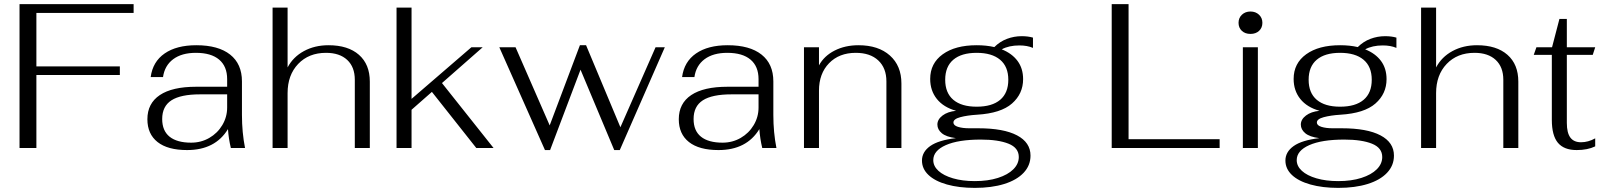

<svg xmlns="http://www.w3.org/2000/svg" viewBox="-20 -720 7809 934"><path d="M75 -700H630V-657H157V-397H563V-355H157V0H75Z M697 -140Q697 -217 757.5 -257.5Q818 -298 934 -298H1085V-335Q1085 -397 1046 -430Q1007 -463 933 -463Q864 -463 822.5 -432Q781 -401 773 -345H713Q723 -420 781 -460Q839 -500 935 -500Q1042 -500 1099.5 -454.5Q1157 -409 1157 -324V-161Q1157 -76 1172 0H1103Q1092 -46 1089 -92Q1027 10 890 10Q796 10 746.5 -29Q697 -68 697 -140ZM1085 -197V-261H953Q859 -261 814 -232Q769 -203 769 -141Q769 -84 805 -55Q841 -26 910 -26Q958 -26 998 -49Q1038 -72 1061.5 -111.5Q1085 -151 1085 -197Z M1306 -683H1379V-392Q1406 -443 1458.5 -471.5Q1511 -500 1578 -500Q1673 -500 1726 -453.5Q1779 -407 1779 -323V0H1706V-332Q1706 -394 1669 -428.5Q1632 -463 1566 -463Q1482 -463 1430.5 -409Q1379 -355 1379 -267V0H1306Z M2297 0 2081 -273 1982 -186V0H1909V-683H1982V-239L2273 -490H2328L2130 -316L2381 0Z M2409 -490H2488L2654 -110L2801 -500H2831L2998 -101L3169 -490H3214L2995 10H2968L2804 -381L2656 10H2631Z M3282 -140Q3282 -217 3342.5 -257.5Q3403 -298 3519 -298H3670V-335Q3670 -397 3631 -430Q3592 -463 3518 -463Q3449 -463 3407.5 -432Q3366 -401 3358 -345H3298Q3308 -420 3366 -460Q3424 -500 3520 -500Q3627 -500 3684.5 -454.5Q3742 -409 3742 -324V-161Q3742 -76 3757 0H3688Q3677 -46 3674 -92Q3612 10 3475 10Q3381 10 3331.5 -29Q3282 -68 3282 -140ZM3670 -197V-261H3538Q3444 -261 3399 -232Q3354 -203 3354 -141Q3354 -84 3390 -55Q3426 -26 3495 -26Q3543 -26 3583 -49Q3623 -72 3646.5 -111.5Q3670 -151 3670 -197Z M3891 -490H3964V-402Q3989 -448 4040 -474Q4091 -500 4156 -500Q4253 -500 4309 -450Q4365 -400 4365 -314V0H4292V-324Q4292 -389 4252.5 -426Q4213 -463 4143 -463Q4062 -463 4013 -412.5Q3964 -362 3964 -279V0H3891Z M4939 -499Q4888 -499 4853 -480Q4903 -460 4930 -423.5Q4957 -387 4957 -335Q4957 -264 4903 -216.5Q4849 -169 4733 -162Q4685 -159 4651.5 -150Q4618 -141 4618 -124Q4618 -110 4640 -103Q4662 -96 4695 -96H4739Q4862 -96 4927.5 -61.5Q4993 -27 4993 37Q4993 85 4959.5 120.5Q4926 156 4865 175Q4804 194 4722 194Q4645 194 4586.5 177.5Q4528 161 4496.5 131Q4465 101 4465 61Q4465 19 4505 -9.5Q4545 -38 4630 -48Q4583 -54 4561.5 -72Q4540 -90 4540 -114Q4540 -139 4565 -158Q4590 -177 4631 -181Q4570 -198 4537.5 -238.5Q4505 -279 4505 -336Q4505 -412 4566 -456Q4627 -500 4731 -500Q4778 -500 4817 -491Q4844 -518 4878.5 -531Q4913 -544 4950 -544Q4981 -544 5005 -537V-487Q4977 -499 4939 -499ZM4885 -332Q4885 -396 4845 -429.5Q4805 -463 4731 -463Q4657 -463 4617.5 -429.5Q4578 -396 4578 -332Q4578 -268 4617.5 -234.5Q4657 -201 4731 -201Q4806 -201 4845.5 -234.5Q4885 -268 4885 -332ZM4520 59Q4520 88 4545 111Q4570 134 4616 147.5Q4662 161 4722 161Q4786 161 4834.5 145.5Q4883 130 4909.5 103.5Q4936 77 4936 44Q4936 -1 4886 -21Q4836 -41 4751 -41Q4642 -41 4581 -14Q4520 13 4520 59Z M5388 -700H5470V-43H5913V0H5388Z M6005 -609Q6005 -633 6021.5 -648.5Q6038 -664 6063 -664Q6088 -664 6104.5 -648.5Q6121 -633 6121 -609Q6121 -585 6105 -570Q6089 -555 6063 -555Q6037 -555 6021 -570Q6005 -585 6005 -609ZM6026 -490H6099V0H6026Z M6707 -499Q6656 -499 6621 -480Q6671 -460 6698 -423.5Q6725 -387 6725 -335Q6725 -264 6671 -216.5Q6617 -169 6501 -162Q6453 -159 6419.5 -150Q6386 -141 6386 -124Q6386 -110 6408 -103Q6430 -96 6463 -96H6507Q6630 -96 6695.5 -61.5Q6761 -27 6761 37Q6761 85 6727.5 120.5Q6694 156 6633 175Q6572 194 6490 194Q6413 194 6354.5 177.5Q6296 161 6264.5 131Q6233 101 6233 61Q6233 19 6273 -9.5Q6313 -38 6398 -48Q6351 -54 6329.5 -72Q6308 -90 6308 -114Q6308 -139 6333 -158Q6358 -177 6399 -181Q6338 -198 6305.5 -238.5Q6273 -279 6273 -336Q6273 -412 6334 -456Q6395 -500 6499 -500Q6546 -500 6585 -491Q6612 -518 6646.5 -531Q6681 -544 6718 -544Q6749 -544 6773 -537V-487Q6745 -499 6707 -499ZM6653 -332Q6653 -396 6613 -429.5Q6573 -463 6499 -463Q6425 -463 6385.5 -429.5Q6346 -396 6346 -332Q6346 -268 6385.5 -234.5Q6425 -201 6499 -201Q6574 -201 6613.5 -234.5Q6653 -268 6653 -332ZM6288 59Q6288 88 6313 111Q6338 134 6384 147.5Q6430 161 6490 161Q6554 161 6602.5 145.5Q6651 130 6677.5 103.5Q6704 77 6704 44Q6704 -1 6654 -21Q6604 -41 6519 -41Q6410 -41 6349 -14Q6288 13 6288 59Z M6893 -683H6966V-392Q6993 -443 7045.5 -471.5Q7098 -500 7165 -500Q7260 -500 7313 -453.5Q7366 -407 7366 -323V0H7293V-332Q7293 -394 7256 -428.5Q7219 -463 7153 -463Q7069 -463 7017.5 -409Q6966 -355 6966 -267V0H6893Z M7529 -137V-453H7441L7454 -490H7530L7566 -628H7602V-490H7740L7728 -453H7602V-122Q7602 -74 7619 -51Q7636 -28 7671 -28Q7706 -28 7740 -47V-8Q7703 10 7650 10Q7588 10 7558.5 -25.5Q7529 -61 7529 -137Z"/></svg>

Font: Fahkwang Light
Style: Regular
Weight: 300
Version: Version 1.000; ttfautohint (v1.6)